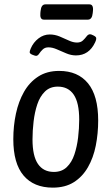

<svg xmlns="http://www.w3.org/2000/svg" viewBox="-20 -854 510 880"><path d="M222 6Q135 6 88 -49.5Q41 -105 41 -216Q41 -277 53 -333Q65 -389 90 -433Q115 -477 155 -503Q195 -529 251 -529Q337 -529 383.5 -472Q430 -415 430 -302Q430 -242 419 -186.5Q408 -131 383 -87.5Q358 -44 318.5 -19Q279 6 222 6ZM227 -66Q263 -66 286 -88Q309 -110 321 -146Q333 -182 338 -224Q343 -266 343 -306Q343 -383 318 -420Q293 -457 245 -457Q209 -457 186 -434.5Q163 -412 151 -376Q139 -340 134 -297.5Q129 -255 129 -215Q129 -139 154 -102.5Q179 -66 227 -66ZM145 -598Q141 -598 128.5 -603Q116 -608 116 -615Q116 -620 121 -632Q133 -660 156.5 -678Q180 -696 208 -696Q231 -696 253 -687Q275 -678 295 -668.5Q315 -659 333 -659Q350 -659 360 -668.5Q370 -678 377 -687.5Q384 -697 393 -697Q398 -697 409.5 -691Q421 -685 421 -679Q421 -676 420.5 -672.5Q420 -669 416 -660Q388 -600 328 -600Q306 -600 283.5 -609.5Q261 -619 240.5 -628Q220 -637 202 -637Q186 -637 176 -627.5Q166 -618 159.5 -608Q153 -598 145 -598ZM181 -764Q162 -764 165 -794L166 -804Q169 -834 188 -834H390Q409 -834 406 -804L405 -794Q402 -764 383 -764Z"/></svg>

Font: Asap Condensed Condensed Regular
Style: Italic
Weight: 400
Width: 3
Italic angle: -6°
Designer: Pablo Cosgaya
Foundry: Omnibus-Type
Version: Version 3.001; ttfautohint (v1.8.4.7-5d5b)